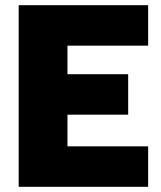

<svg xmlns="http://www.w3.org/2000/svg" viewBox="-20 -720 622 740"><path d="M551 -544V-700H52V0H551V-156H240V-278H474V-434H240V-544Z"/></svg>

Font: Arthouse Owned Black
Style: Regular
Weight: 900
Designer: Jeremy Tribby
Foundry: Tribby Type
Version: Version 1.000;PS 001.000;hotconv 1.0.88;makeotf.lib2.5.64775